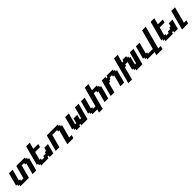

<svg xmlns="http://www.w3.org/2000/svg" viewBox="898 -3848 6945 6945"><g transform="rotate(-45 4371.0 -375.0)"><path d="M750 0H937.5Q960 -83 1004.6 -250Q1049.3 -417 1071.3 -500H1008.8L1025.9 -562.5H963.4L980 -625H542.5Q520 -542 475.3 -375.2Q430.7 -208.5 408.7 -125H283.7L300.3 -187.5H237.8L355 -625H167.5Q145.5 -542 100.8 -375Q56.2 -208 33.7 -125H96.2L79.1 -62.5H141.6L125 0H562.5Q584.5 -83 629.2 -250Q673.8 -417 696.3 -500H821.3L804.7 -437.5H867.2Z M1624 0H1811.5Q1828.6 -62.5 1862.1 -187.5Q1895.5 -312.5 1912.1 -375H1724.6Q1719.2 -354 1708 -312.3Q1696.8 -270.5 1690.9 -250H1628.4L1611.8 -187.5H1486.8L1470.2 -125H1345.2L1361.8 -187.5H1299.3L1382.8 -500H1632.8Q1638.7 -520.5 1649.9 -562.3Q1661.1 -604 1666.5 -625H1416.5Q1427.7 -667 1450 -750Q1472.2 -833 1483.4 -875H1295.9L1095.2 -125H1157.7L1140.6 -62.5H1203.1L1186.5 0H1561.5L1578.1 -62.5H1640.6Z M2402.8 125H2715.3Q2721.2 104 2732.4 62.5Q2743.7 21 2749 0H2624Q2646 -83 2690.7 -250Q2735.4 -417 2757.8 -500H2695.3L2712.4 -562.5H2649.9L2666.5 -625H2104Q2076.2 -520.5 2020.3 -312.3Q1964.4 -104 1936.5 0H2124Q2146 -83 2190.7 -250Q2235.4 -417 2257.8 -500H2507.8L2491.2 -437.5H2553.7Z M3248 0H3560.5Q3588.4 -104 3644.3 -312.3Q3700.2 -520.5 3728 -625H3540.5L3423.3 -187.5H3360.8L3411.1 -375H3223.6L3173.3 -187.5H3110.8L3228 -625H3040.5Q3018.6 -542 2973.9 -375Q2929.2 -208 2906.7 -125H2969.2L2952.1 -62.5H3014.6L2998 0H3185.5L3202.1 -62.5H3264.6Z M4025.9 125H4213.4Q4241.2 21 4297.1 -187.3Q4353 -395.5 4380.9 -500H4505.9L4489.3 -437.5H4551.8L4434.6 0H4622.1Q4644.5 -83 4689.2 -250Q4733.9 -417 4755.9 -500H4693.4L4710.4 -562.5H4647.9L4664.6 -625H4414.6Q4425.8 -667 4448 -750.2Q4470.2 -833.5 4481.4 -875H4293.9L4093.3 -125H3968.3L3984.9 -187.5H3922.4L4039.6 -625H3852.1Q3830.1 -542 3785.4 -375Q3740.7 -208 3718.3 -125H3780.8L3763.7 -62.5H3826.2L3809.6 0H4059.6Q4053.7 21 4042.5 62.5Q4031.2 104 4025.9 125Z M5246.1 0H5433.6Q5455.6 -83 5500.2 -250Q5544.9 -417 5567.4 -500H5504.9L5522 -562.5H5459.5L5476.1 -625H5163.6L5147 -562.5H5084.5L5101.1 -625H4913.6Q4885.7 -520.5 4829.8 -312.3Q4773.9 -104 4746.1 0H4933.6Q4950.2 -62.5 4983.6 -187.5Q5017.1 -312.5 5034.2 -375H5096.7L5113.3 -437.5H5175.8L5192.4 -500H5317.4L5300.8 -437.5H5363.3Z M5523.9 125H5711.4Q5733.9 42 5778.6 -125Q5823.2 -292 5845.7 -375H5908.2L5924.8 -437.5H6049.8L5966.3 -125H6028.8L6011.7 -62.5H6074.2L6057.6 0H6370.1Q6397.9 -104 6453.9 -312.3Q6509.8 -520.5 6537.6 -625H6350.1L6232.9 -187.5H6170.4L6253.9 -500H6191.4L6208.5 -562.5H6146L6162.6 -625H5975.1L5958.5 -562.5H5896L5979.5 -875H5792Q5747.6 -708 5658.2 -375Q5568.8 -42 5523.9 125Z M6960.4 125H7272.9Q7278.8 104 7290 62.5Q7301.3 21 7306.6 0H7181.6Q7220.7 -146 7298.8 -437.5Q7377 -729 7416 -875H7228.5L7027.8 -125H6777.8L6794.4 -187.5H6731.9L6849.1 -625H6661.6Q6639.6 -542 6595 -375Q6550.3 -208 6527.8 -125H6590.3L6573.2 -62.5H6635.7L6619.1 0H6994.1Q6988.3 21 6977.3 62.5Q6966.3 104 6960.4 125Z M7993.2 0H8180.7Q8197.8 -62.5 8231.2 -187.5Q8264.6 -312.5 8281.2 -375H8093.8Q8088.4 -354 8077.1 -312.3Q8065.9 -270.5 8060.1 -250H7997.6L7981 -187.5H7856L7839.4 -125H7714.4L7731 -187.5H7668.5L7752 -500H8002Q8007.8 -520.5 8019 -562.3Q8030.3 -604 8035.6 -625H7785.6Q7796.9 -667 7819.1 -750Q7841.3 -833 7852.5 -875H7665L7464.4 -125H7526.9L7509.8 -62.5H7572.3L7555.7 0H7930.7L7947.3 -62.5H8009.8Z M8272 125H8584.5Q8589.8 104 8601.1 62.5Q8612.3 21 8618.2 0H8493.2Q8521 -104 8576.9 -312.3Q8632.8 -520.5 8660.6 -625H8473.1Q8439.5 -500 8372.6 -250Q8305.7 0 8272 125Z"/></g></svg>

Font: Faithful 32x
Style: SemiboldOblique
Weight: 400
Foundry: Faithful Resource Pack
Version: Version 1.0; January 27, 2023